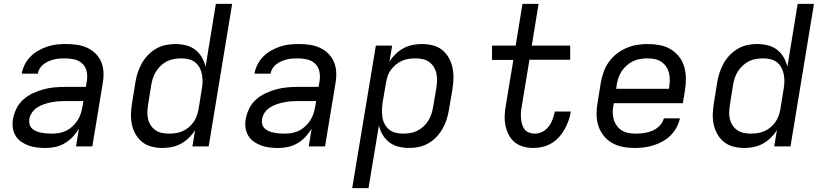

<svg xmlns="http://www.w3.org/2000/svg" viewBox="-20 -755 4240 990"><path d="M216 8Q193 8 170.5 5.5Q148 3 127.5 -4.5Q107 -12 89 -24.5Q71 -37 60 -55.5Q49 -74 46 -96.5Q43 -119 47 -142Q52 -169 65 -195.5Q78 -222 100.5 -242Q123 -262 150 -274.5Q177 -287 205 -294.5Q233 -302 261 -304.5Q289 -307 316 -307H423L428 -339Q432 -364 426.5 -388Q421 -412 404 -427.5Q387 -443 363.5 -448.5Q340 -454 315 -454Q301 -454 287 -453Q273 -452 258.5 -448.5Q244 -445 230.5 -439Q217 -433 205 -424Q193 -415 185 -402Q177 -389 175 -375H92Q96 -399 107.5 -422Q119 -445 137.5 -463.5Q156 -482 178.5 -494.5Q201 -507 224.5 -515Q248 -523 272.5 -525.5Q297 -528 321 -528Q349 -528 377 -524Q405 -520 429 -509Q453 -498 472 -479.5Q491 -461 501.5 -436.5Q512 -412 513.5 -384Q515 -356 510 -327L456 0H372L387 -92Q374 -70 355.5 -50Q337 -30 314 -16.5Q291 -3 266 2.5Q241 8 216 8ZM249 -66Q268 -66 287 -69.5Q306 -73 323.5 -82Q341 -91 356 -105.5Q371 -120 381.5 -137Q392 -154 397.5 -172.5Q403 -191 406 -210L410 -234H315Q297 -234 279.5 -232.5Q262 -231 244 -227.5Q226 -224 208 -218Q190 -212 173 -201.5Q156 -191 145 -174.5Q134 -158 131 -140Q129 -126 132.5 -113.5Q136 -101 145.5 -92Q155 -83 168 -78Q181 -73 194 -70.5Q207 -68 221 -67Q235 -66 249 -66Z M818 8Q789 8 761.5 1Q734 -6 713 -23Q692 -40 678.5 -64Q665 -88 659.5 -115.5Q654 -143 655.5 -172Q657 -201 662 -230L678 -330Q682 -355 690 -379.5Q698 -404 710.5 -427Q723 -450 742 -470Q761 -490 784 -503.5Q807 -517 832.5 -522.5Q858 -528 883 -528Q911 -528 938 -521.5Q965 -515 986 -499Q1007 -483 1020.5 -460Q1034 -437 1040 -411L1093 -735H1177L1056 0H972L986 -84Q973 -63 954 -44.5Q935 -26 913 -14Q891 -2 866.5 3Q842 8 818 8ZM851 -66Q868 -66 885.5 -68.5Q903 -71 920.5 -78.5Q938 -86 952.5 -98Q967 -110 978 -125.5Q989 -141 995 -158.5Q1001 -176 1004 -193L1020 -293Q1024 -313 1024.5 -332.5Q1025 -352 1021.5 -370.5Q1018 -389 1009.5 -405.5Q1001 -422 986.5 -433.5Q972 -445 953.5 -449.5Q935 -454 915 -454Q897 -454 878.5 -451Q860 -448 842.5 -439.5Q825 -431 810.5 -417.5Q796 -404 785.5 -388Q775 -372 769 -354Q763 -336 760 -318L744 -218Q741 -199 740 -180Q739 -161 743 -143Q747 -125 756.5 -110Q766 -95 780.5 -84.5Q795 -74 813.5 -70Q832 -66 851 -66Z M1416 8Q1393 8 1370.5 5.5Q1348 3 1327.5 -4.5Q1307 -12 1289 -24.5Q1271 -37 1260 -55.5Q1249 -74 1246 -96.5Q1243 -119 1247 -142Q1252 -169 1265 -195.5Q1278 -222 1300.5 -242Q1323 -262 1350 -274.5Q1377 -287 1405 -294.5Q1433 -302 1461 -304.5Q1489 -307 1516 -307H1623L1628 -339Q1632 -364 1626.5 -388Q1621 -412 1604 -427.5Q1587 -443 1563.5 -448.5Q1540 -454 1515 -454Q1501 -454 1487 -453Q1473 -452 1458.5 -448.5Q1444 -445 1430.5 -439Q1417 -433 1405 -424Q1393 -415 1385 -402Q1377 -389 1375 -375H1292Q1296 -399 1307.5 -422Q1319 -445 1337.5 -463.5Q1356 -482 1378.5 -494.5Q1401 -507 1424.5 -515Q1448 -523 1472.5 -525.5Q1497 -528 1521 -528Q1549 -528 1577 -524Q1605 -520 1629 -509Q1653 -498 1672 -479.5Q1691 -461 1701.5 -436.5Q1712 -412 1713.5 -384Q1715 -356 1710 -327L1656 0H1572L1587 -92Q1574 -70 1555.5 -50Q1537 -30 1514 -16.5Q1491 -3 1466 2.5Q1441 8 1416 8ZM1449 -66Q1468 -66 1487 -69.5Q1506 -73 1523.5 -82Q1541 -91 1556 -105.5Q1571 -120 1581.5 -137Q1592 -154 1597.5 -172.5Q1603 -191 1606 -210L1610 -234H1515Q1497 -234 1479.5 -232.5Q1462 -231 1444 -227.5Q1426 -224 1408 -218Q1390 -212 1373 -201.5Q1356 -191 1345 -174.5Q1334 -158 1331 -140Q1329 -126 1332.5 -113.5Q1336 -101 1345.5 -92Q1355 -83 1368 -78Q1381 -73 1394 -70.5Q1407 -68 1421 -67Q1435 -66 1449 -66Z M1796 215 1918 -520H2002L1988 -436Q2000 -457 2019 -475.5Q2038 -494 2060 -506Q2082 -518 2106.5 -523Q2131 -528 2155 -528Q2184 -528 2212 -521Q2240 -514 2260.5 -497Q2281 -480 2294.5 -456Q2308 -432 2313.5 -404.5Q2319 -377 2318 -348Q2317 -319 2312 -290L2295 -190Q2291 -165 2283.5 -140.5Q2276 -116 2263 -93Q2250 -70 2231.5 -50Q2213 -30 2189.5 -16.5Q2166 -3 2140.5 2.5Q2115 8 2090 8Q2062 8 2035.5 1.5Q2009 -5 1988 -21Q1967 -37 1953 -60Q1939 -83 1934 -109L1880 215ZM2059 -66Q2077 -66 2095.5 -69Q2114 -72 2131 -80.5Q2148 -89 2163 -102.5Q2178 -116 2188 -132Q2198 -148 2204 -166Q2210 -184 2213 -202L2230 -302Q2233 -321 2233.5 -340Q2234 -359 2230 -377Q2226 -395 2216.5 -410Q2207 -425 2193 -435.5Q2179 -446 2160.5 -450Q2142 -454 2123 -454Q2106 -454 2088 -451.5Q2070 -449 2053 -441.5Q2036 -434 2021.5 -422Q2007 -410 1995.5 -394.5Q1984 -379 1978.5 -361.5Q1973 -344 1970 -327L1953 -227Q1950 -207 1949.5 -187.5Q1949 -168 1952 -149.5Q1955 -131 1964 -114.5Q1973 -98 1987 -86.5Q2001 -75 2020 -70.5Q2039 -66 2059 -66Z M2730 8Q2703 8 2678 1Q2653 -6 2633.5 -22Q2614 -38 2602.5 -61Q2591 -84 2586 -110Q2581 -136 2582.5 -163Q2584 -190 2589 -217L2627 -446H2517V-520H2639L2674 -735H2757L2722 -520H2920V-447H2710L2670 -205Q2667 -190 2666 -174.5Q2665 -159 2666.5 -143.5Q2668 -128 2672 -114Q2676 -100 2684.5 -88.5Q2693 -77 2707.5 -71.5Q2722 -66 2737 -66Q2750 -66 2763.5 -70Q2777 -74 2788.5 -82.5Q2800 -91 2809 -102.5Q2818 -114 2824 -127Q2830 -140 2834 -153Q2838 -166 2840 -179L2841 -180H2924L2923 -179Q2920 -156 2911.5 -133Q2903 -110 2891 -88Q2879 -66 2862 -47.5Q2845 -29 2823 -16Q2801 -3 2777 2.5Q2753 8 2730 8Z M3252 8Q3220 8 3190 2Q3160 -4 3135 -18.5Q3110 -33 3092 -56Q3074 -79 3065 -107.5Q3056 -136 3056 -167Q3056 -198 3062 -230L3078 -330Q3083 -357 3092.5 -384Q3102 -411 3119 -435Q3136 -459 3159.5 -477.5Q3183 -496 3210 -507.5Q3237 -519 3264.5 -523.5Q3292 -528 3319 -528Q3351 -528 3381 -522.5Q3411 -517 3436.5 -502Q3462 -487 3480.5 -464Q3499 -441 3507.5 -412.5Q3516 -384 3516.5 -353Q3517 -322 3512 -290L3501 -223H3145L3144 -218Q3140 -198 3139.5 -178.5Q3139 -159 3144 -141Q3149 -123 3159.5 -108Q3170 -93 3185.5 -83Q3201 -73 3220 -69.5Q3239 -66 3259 -66Q3280 -66 3301.5 -69Q3323 -72 3344 -81Q3365 -90 3381.5 -107Q3398 -124 3403 -145H3486Q3481 -121 3468.5 -98Q3456 -75 3437.5 -56.5Q3419 -38 3396 -25.5Q3373 -13 3349 -5.5Q3325 2 3300.5 5Q3276 8 3252 8ZM3157 -297H3429L3430 -302Q3433 -322 3433.5 -341Q3434 -360 3429.5 -378Q3425 -396 3415 -411Q3405 -426 3390.5 -436Q3376 -446 3357.5 -450Q3339 -454 3319 -454Q3301 -454 3282 -451Q3263 -448 3245.5 -440Q3228 -432 3212.5 -418.5Q3197 -405 3186 -388.5Q3175 -372 3169 -354Q3163 -336 3160 -318Z M3818 8Q3789 8 3761.5 1Q3734 -6 3713 -23Q3692 -40 3678.5 -64Q3665 -88 3659.5 -115.5Q3654 -143 3655.5 -172Q3657 -201 3662 -230L3678 -330Q3682 -355 3690 -379.5Q3698 -404 3710.5 -427Q3723 -450 3742 -470Q3761 -490 3784 -503.5Q3807 -517 3832.5 -522.5Q3858 -528 3883 -528Q3911 -528 3938 -521.5Q3965 -515 3986 -499Q4007 -483 4020.5 -460Q4034 -437 4040 -411L4093 -735H4177L4056 0H3972L3986 -84Q3973 -63 3954 -44.5Q3935 -26 3913 -14Q3891 -2 3866.5 3Q3842 8 3818 8ZM3851 -66Q3868 -66 3885.5 -68.5Q3903 -71 3920.5 -78.5Q3938 -86 3952.5 -98Q3967 -110 3978 -125.5Q3989 -141 3995 -158.5Q4001 -176 4004 -193L4020 -293Q4024 -313 4024.5 -332.5Q4025 -352 4021.5 -370.5Q4018 -389 4009.5 -405.5Q4001 -422 3986.5 -433.5Q3972 -445 3953.5 -449.5Q3935 -454 3915 -454Q3897 -454 3878.5 -451Q3860 -448 3842.5 -439.5Q3825 -431 3810.5 -417.5Q3796 -404 3785.5 -388Q3775 -372 3769 -354Q3763 -336 3760 -318L3744 -218Q3741 -199 3740 -180Q3739 -161 3743 -143Q3747 -125 3756.5 -110Q3766 -95 3780.5 -84.5Q3795 -74 3813.5 -70Q3832 -66 3851 -66Z"/></svg>

Font: Iosevka Extended Oblique
Style: Regular
Weight: 400
Width: 7
Italic angle: -9°
Monospace: yes
Designer: Belleve Invis
Foundry: Belleve Invis
Version: Version 32.0.1; ttfautohint (v1.8.4)